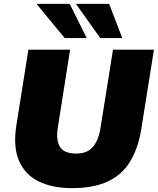

<svg xmlns="http://www.w3.org/2000/svg" viewBox="-20 -962 817 994"><path d="M47 0ZM352 12Q252 12 181 -22.5Q110 -57 78.5 -129.5Q47 -202 65 -315L127 -705H343L279 -300Q269 -236 290.5 -201.5Q312 -167 375 -167Q432 -167 461.5 -202Q491 -237 501 -304L565 -705H777L712 -297Q696 -196 654.5 -127Q613 -58 539 -23Q465 12 352 12ZM499 -765 373 -942H545L613 -765ZM315 -765 169 -942H341L429 -765Z"/></svg>

Font: Winston Black
Style: Italic
Weight: 900
Italic angle: -9°
Designer: Original fonts by Vernon Adams / Changes by Cristiano Sobral
Foundry: VOriginal fonts by Vernon Adams / Changes by Cristiano Sobral
Version: Version 2.503;July 17, 2020;FontCreator 13.0.0.2655 64-bit